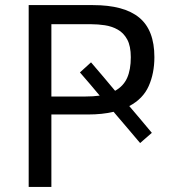

<svg xmlns="http://www.w3.org/2000/svg" viewBox="-20 -733 668 753"><path d="M92.5 0V-713H344.5Q466.5 -713 526 -664Q585.5 -615 585.5 -509Q585.5 -445.5 563.2 -395.5Q541 -345.5 487 -317Q506.5 -294 528.8 -267.8Q551 -241.5 575.5 -212L529.5 -172Q503.5 -203 480 -230.5Q456.5 -258 436.5 -281.5L425.5 -294.5Q381.5 -284 325.5 -284H181.5V0ZM338.5 -638H181.5V-354.5H314.5Q346 -354.5 371 -358Q353.5 -379 334.2 -401.8Q315 -424.5 293.5 -449L337 -488.5Q363 -457.5 386.5 -430.5Q409.5 -403.5 430 -378.5L431.5 -377Q464 -395 478.5 -427.2Q493 -459.5 493 -508.5Q493 -552.5 478.8 -578.5Q464.5 -604.5 441.2 -617.2Q418 -630 391 -634Q364 -638 338.5 -638Z"/></svg>

Font: Heraclito
Style: Regular
Weight: 400
Designer: Kostas Bartsokas (font) & Cristiano Sobral (main changes)
Foundry: Kostas Bartsokas (font) & Cristiano Sobral (main changes)
Version: Version 1.00;July 8, 2020;FontCreator 13.0.0.2655 64-bit